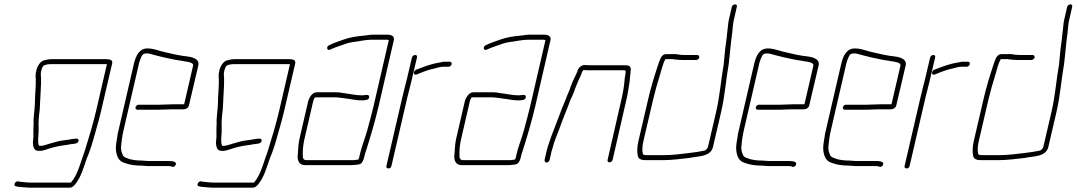

<svg xmlns="http://www.w3.org/2000/svg" viewBox="-20 -740 4935 880"><path d="M456 -469H218C206 -469 190 -466 180 -463C165 -458 152 -439 147 -419C142 -399 143 -393 144 -375C145 -342 140 -304 140 -270C140 -240 132 -201 134 -173L133 -153V-131V-114L132 -100C129 -80 132 -49 153 -49C166 -47 178 -50 190 -54C216 -63 242 -70 272 -74L287 -76C292 -77 297 -78 303 -79C317 -81 339 -80 340 -95C341 -106 332 -105 321 -104C315 -103 315 -104 306 -102C300 -101 294 -100 289 -99L273 -97C272 -96 269 -96 266 -96C247 -94 226 -86 209 -82C196 -79 175 -69 160 -72C159 -72 159 -73 158 -74C152 -91 156 -114 157 -136V-158C156 -183 158 -207 162 -237L164 -275C165 -308 169 -348 168 -381L167 -402C167 -406 168 -412 170 -419C171 -425 174 -431 177 -436C183 -444 202 -446 213 -446H470L420 -230C406 -171 387 -107 369 -50C350 1 337 61 305 97H118C109 97 80 94 72 93L62 91C48 90 39 113 54 114L63 116C72 117 102 120 112 120H301C310 120 319 113 329 99C351 69 361 35 375 -6C382 -27 384 -27 391 -48C396 -62 402 -79 407 -98C420 -144 432 -184 443 -230L494 -449C499 -469 477 -469 456 -469Z M632 -4C607 -4 580 -7 563 -15C556 -17 547 -21 544 -27C538 -39 533 -53 535 -70C537 -92 540 -116 546 -142L617 -449C618 -454 620 -460 623 -468C630 -484 632 -495 650 -495C655 -495 660 -495 665 -494C685 -488 711 -482 731 -477C758 -472 781 -465 809 -462L825 -459C839 -457 868 -454 865 -439L824 -262H772C759 -262 724 -260 710 -260H615C609 -260 602 -254 601 -248C600 -242 604 -237 610 -237H705C719 -237 754 -239 767 -239H821C832 -239 843 -245 846 -257L889 -440C896 -471 860 -479 833 -482L817 -484C812 -485 806 -486 800 -487C780 -490 761 -496 740 -500C712 -505 688 -518 656 -518C619 -518 603 -486 594 -449L523 -142C520 -131 518 -120 517 -110C513 -86 509 -66 512 -47C516 -21 525 0 552 7C572 15 599 19 627 19C637 19 646 21 656 21H748C753 21 758 21 762 22C770 25 779 28 785 16C793 0 768 -2 753 -2H661C651 -2 642 -4 632 -4Z M1295 -469H1057C1045 -469 1029 -466 1019 -463C1004 -458 991 -439 986 -419C981 -399 982 -393 983 -375C984 -342 979 -304 979 -270C979 -240 971 -201 973 -173L972 -153V-131V-114L971 -100C968 -80 971 -49 992 -49C1005 -47 1017 -50 1029 -54C1055 -63 1081 -70 1111 -74L1126 -76C1131 -77 1136 -78 1142 -79C1156 -81 1178 -80 1179 -95C1180 -106 1171 -105 1160 -104C1154 -103 1154 -104 1145 -102C1139 -101 1133 -100 1128 -99L1112 -97C1111 -96 1108 -96 1105 -96C1086 -94 1065 -86 1048 -82C1035 -79 1014 -69 999 -72C998 -72 998 -73 997 -74C991 -91 995 -114 996 -136V-158C995 -183 997 -207 1001 -237L1003 -275C1004 -308 1008 -348 1007 -381L1006 -402C1006 -406 1007 -412 1009 -419C1010 -425 1013 -431 1016 -436C1022 -444 1041 -446 1052 -446H1309L1259 -230C1245 -171 1226 -107 1208 -50C1189 1 1176 61 1144 97H957C948 97 919 94 911 93L901 91C887 90 878 113 893 114L902 116C911 117 941 120 951 120H1140C1149 120 1158 113 1168 99C1190 69 1200 35 1214 -6C1221 -27 1223 -27 1230 -48C1235 -62 1241 -79 1246 -98C1259 -144 1271 -184 1282 -230L1333 -449C1338 -469 1316 -469 1295 -469Z M1392 -274 1352 -101C1346 -73 1347 -47 1344 -23C1344 -1 1353 17 1379 17H1589C1603 17 1610 15 1623 14C1642 11 1646 -7 1651 -27C1652 -33 1654 -40 1657 -47C1677 -110 1699 -183 1715 -252L1785 -556C1789 -572 1776 -581 1758 -581H1688C1674 -581 1663 -578 1651 -577C1615 -574 1583 -569 1553 -558C1529 -549 1508 -543 1487 -532C1473 -524 1480 -505 1494 -513C1508 -519 1519 -524 1535 -529C1555 -536 1574 -544 1596 -547C1624 -550 1654 -558 1683 -558H1753C1757 -558 1759 -557 1761 -556H1762L1692 -253C1684 -218 1672 -176 1663 -142C1651 -99 1637 -68 1628 -27C1627 -22 1626 -16 1623 -9C1618 -8 1613 -7 1610 -7C1606 -6 1600 -6 1594 -6H1384C1371 -6 1367 -16 1368 -28C1367 -49 1369 -74 1375 -101L1415 -274C1416 -279 1421 -294 1426 -294H1512C1518 -294 1524 -294 1530 -293L1548 -291C1555 -290 1561 -289 1569 -288C1591 -286 1611 -280 1634 -280C1650 -280 1672 -280 1672 -295C1673 -311 1654 -303 1639 -303C1610 -303 1584 -310 1556 -313L1538 -316C1531 -317 1524 -317 1517 -317H1431C1412 -317 1397 -294 1392 -274Z M2050 -446C2051 -452 2048 -457 2042 -457H2014C2000 -455 1985 -451 1972 -449C1943 -442 1911 -430 1886 -420C1871 -412 1875 -392 1891 -399C1915 -409 1944 -421 1971 -426C1983 -429 1998 -434 2009 -434H2036C2042 -434 2049 -440 2050 -446ZM1868 -476 1844 -374C1838 -350 1830 -320 1824 -294L1751 21C1749 28 1754 32 1761 32C1768 32 1772 28 1774 21L1847 -294C1853 -319 1862 -351 1867 -374L1891 -476C1893 -483 1890 -488 1883 -488C1876 -488 1870 -483 1868 -476Z M2110 -274 2070 -101C2064 -73 2065 -47 2062 -23C2062 -1 2071 17 2097 17H2307C2321 17 2328 15 2341 14C2360 11 2364 -7 2369 -27C2370 -33 2372 -40 2375 -47C2395 -110 2417 -183 2433 -252L2503 -556C2507 -572 2494 -581 2476 -581H2406C2392 -581 2381 -578 2369 -577C2333 -574 2301 -569 2271 -558C2247 -549 2226 -543 2205 -532C2191 -524 2198 -505 2212 -513C2226 -519 2237 -524 2253 -529C2273 -536 2292 -544 2314 -547C2342 -550 2372 -558 2401 -558H2471C2475 -558 2477 -557 2479 -556H2480L2410 -253C2402 -218 2390 -176 2381 -142C2369 -99 2355 -68 2346 -27C2345 -22 2344 -16 2341 -9C2336 -8 2331 -7 2328 -7C2324 -6 2318 -6 2312 -6H2102C2089 -6 2085 -16 2086 -28C2085 -49 2087 -74 2093 -101L2133 -274C2134 -279 2139 -294 2144 -294H2230C2236 -294 2242 -294 2248 -293L2266 -291C2273 -290 2279 -289 2287 -288C2309 -286 2329 -280 2352 -280C2368 -280 2390 -280 2390 -295C2391 -311 2372 -303 2357 -303C2328 -303 2302 -310 2274 -313L2256 -316C2249 -317 2242 -317 2235 -317H2149C2130 -317 2115 -294 2110 -274Z M2499 -7 2505 -34C2506 -39 2508 -48 2512 -59C2520 -94 2534 -122 2546 -156C2561 -199 2579 -239 2594 -281C2602 -298 2607 -308 2613 -325C2616 -336 2623 -350 2627 -361C2632 -376 2643 -392 2647 -408C2649 -411 2651 -419 2656 -419C2663 -418 2671 -418 2678 -418H2835C2839 -418 2842 -418 2847 -417C2847 -414 2848 -409 2847 -402C2845 -395 2844 -387 2843 -378C2841 -351 2837 -323 2830 -292L2765 -8C2763 -1 2766 4 2773 4C2780 4 2786 -1 2788 -8L2853 -292C2856 -303 2857 -313 2859 -324C2862 -343 2866 -363 2867 -381C2868 -395 2871 -413 2871 -425C2869 -440 2858 -441 2840 -441H2683C2676 -441 2669 -441 2662 -442C2645 -443 2630 -430 2626 -412C2624 -407 2621 -401 2619 -396C2608 -375 2598 -351 2590 -327C2584 -311 2579 -303 2573 -285C2560 -254 2548 -225 2537 -194C2518 -143 2495 -91 2482 -34L2476 -7C2475 -1 2479 5 2485 5C2491 5 2498 -1 2499 -7Z M3176 -488H3113C3094 -488 3078 -494 3062 -492H3033C3023 -492 3014 -486 3008 -474L3000 -454C2981 -397 2964 -344 2950 -282L2906 -93C2900 -66 2899 -41 2904 -23C2908 -10 2921 -6 2940 -6H3020C3061 -6 3100 -12 3139 -16C3180 -25 3237 -20 3248 -67L3285 -226C3303 -303 3307 -374 3320 -447C3326 -494 3329 -543 3336 -589C3339 -612 3338 -627 3344 -651L3357 -708C3359 -715 3356 -720 3349 -720C3342 -720 3336 -715 3334 -708L3321 -651C3317 -634 3317 -623 3315 -608C3312 -585 3311 -569 3308 -546C3302 -511 3301 -480 3297 -445C3284 -373 3280 -303 3262 -226L3225 -67C3224 -61 3215 -51 3210 -50C3188 -45 3165 -42 3141 -39C3103 -35 3066 -29 3026 -29H2946C2940 -29 2928 -29 2927 -34C2922 -48 2924 -72 2929 -93L2973 -282C2983 -324 2993 -359 3005 -397C3013 -423 3018 -449 3030 -469H3058C3061 -470 3064 -469 3067 -468C3077 -467 3094 -465 3107 -465H3170C3176 -465 3184 -470 3185 -476C3186 -482 3182 -488 3176 -488Z M3475 -4C3450 -4 3423 -7 3406 -15C3399 -17 3390 -21 3387 -27C3381 -39 3376 -53 3378 -70C3380 -92 3383 -116 3389 -142L3460 -449C3461 -454 3463 -460 3466 -468C3473 -484 3475 -495 3493 -495C3498 -495 3503 -495 3508 -494C3528 -488 3554 -482 3574 -477C3601 -472 3624 -465 3652 -462L3668 -459C3682 -457 3711 -454 3708 -439L3667 -262H3615C3602 -262 3567 -260 3553 -260H3458C3452 -260 3445 -254 3444 -248C3443 -242 3447 -237 3453 -237H3548C3562 -237 3597 -239 3610 -239H3664C3675 -239 3686 -245 3689 -257L3732 -440C3739 -471 3703 -479 3676 -482L3660 -484C3655 -485 3649 -486 3643 -487C3623 -490 3604 -496 3583 -500C3555 -505 3531 -518 3499 -518C3462 -518 3446 -486 3437 -449L3366 -142C3363 -131 3361 -120 3360 -110C3356 -86 3352 -66 3355 -47C3359 -21 3368 0 3395 7C3415 15 3442 19 3470 19C3480 19 3489 21 3499 21H3591C3596 21 3601 21 3605 22C3613 25 3622 28 3628 16C3636 0 3611 -2 3596 -2H3504C3494 -2 3485 -4 3475 -4Z M3874 -4C3849 -4 3822 -7 3805 -15C3798 -17 3789 -21 3786 -27C3780 -39 3775 -53 3777 -70C3779 -92 3782 -116 3788 -142L3859 -449C3860 -454 3862 -460 3865 -468C3872 -484 3874 -495 3892 -495C3897 -495 3902 -495 3907 -494C3927 -488 3953 -482 3973 -477C4000 -472 4023 -465 4051 -462L4067 -459C4081 -457 4110 -454 4107 -439L4066 -262H4014C4001 -262 3966 -260 3952 -260H3857C3851 -260 3844 -254 3843 -248C3842 -242 3846 -237 3852 -237H3947C3961 -237 3996 -239 4009 -239H4063C4074 -239 4085 -245 4088 -257L4131 -440C4138 -471 4102 -479 4075 -482L4059 -484C4054 -485 4048 -486 4042 -487C4022 -490 4003 -496 3982 -500C3954 -505 3930 -518 3898 -518C3861 -518 3845 -486 3836 -449L3765 -142C3762 -131 3760 -120 3759 -110C3755 -86 3751 -66 3754 -47C3758 -21 3767 0 3794 7C3814 15 3841 19 3869 19C3879 19 3888 21 3898 21H3990C3995 21 4000 21 4004 22C4012 25 4021 28 4027 16C4035 0 4010 -2 3995 -2H3903C3893 -2 3884 -4 3874 -4Z M4425 -446C4426 -452 4423 -457 4417 -457H4389C4375 -455 4360 -451 4347 -449C4318 -442 4286 -430 4261 -420C4246 -412 4250 -392 4266 -399C4290 -409 4319 -421 4346 -426C4358 -429 4373 -434 4384 -434H4411C4417 -434 4424 -440 4425 -446ZM4243 -476 4219 -374C4213 -350 4205 -320 4199 -294L4126 21C4124 28 4129 32 4136 32C4143 32 4147 28 4149 21L4222 -294C4228 -319 4237 -351 4242 -374L4266 -476C4268 -483 4265 -488 4258 -488C4251 -488 4245 -483 4243 -476Z M4713 -488H4650C4631 -488 4615 -494 4599 -492H4570C4560 -492 4551 -486 4545 -474L4537 -454C4518 -397 4501 -344 4487 -282L4443 -93C4437 -66 4436 -41 4441 -23C4445 -10 4458 -6 4477 -6H4557C4598 -6 4637 -12 4676 -16C4717 -25 4774 -20 4785 -67L4822 -226C4840 -303 4844 -374 4857 -447C4863 -494 4866 -543 4873 -589C4876 -612 4875 -627 4881 -651L4894 -708C4896 -715 4893 -720 4886 -720C4879 -720 4873 -715 4871 -708L4858 -651C4854 -634 4854 -623 4852 -608C4849 -585 4848 -569 4845 -546C4839 -511 4838 -480 4834 -445C4821 -373 4817 -303 4799 -226L4762 -67C4761 -61 4752 -51 4747 -50C4725 -45 4702 -42 4678 -39C4640 -35 4603 -29 4563 -29H4483C4477 -29 4465 -29 4464 -34C4459 -48 4461 -72 4466 -93L4510 -282C4520 -324 4530 -359 4542 -397C4550 -423 4555 -449 4567 -469H4595C4598 -470 4601 -469 4604 -468C4614 -467 4631 -465 4644 -465H4707C4713 -465 4721 -470 4722 -476C4723 -482 4719 -488 4713 -488Z"/></svg>

Font: Electronic
Style: ExLtIt
Weight: 200
Version: Version 1.011